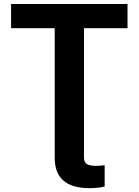

<svg xmlns="http://www.w3.org/2000/svg" viewBox="-20 -748 707 980"><path d="M436.5 212.4Q259.3 212.4 259.3 57.6V-604H36.6V-727.5H630.9V-604H408.7V55.7Q408.7 79.1 422.6 88.9Q436.5 98.6 470.7 98.6Q489.7 98.6 514.2 95.2V203.6Q482.9 212.4 436.5 212.4Z"/></svg>

Font: Inter
Style: Bold
Weight: 700
Designer: Rasmus Andersson
Foundry: rsms
Version: Version 4.001;git-9221beed3